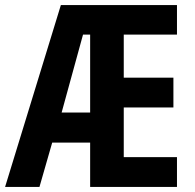

<svg xmlns="http://www.w3.org/2000/svg" viewBox="-20 -734 764 754"><path d="M675 0H334V-174H185L135 0H0L219 -714H675V-598H466V-429H661V-312H466V-117H675ZM222 -292H334V-598H306Z"/></svg>

Font: Noto Sans Sinhala UI ExtraCondensed
Style: Bold
Weight: 700
Width: 2
Designer: Jelle Bosma - Monotype Design Team
Foundry: Monotype Imaging Inc.
Version: Version 2.006; ttfautohint (v1.8.4.7-5d5b)